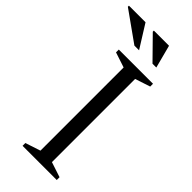

<svg xmlns="http://www.w3.org/2000/svg" viewBox="-348 -901 945 945"><g transform="rotate(45 124.0 -429.0)"><path d="M280.5 -19.5V0H42.5V-19.5L121.5 -45.5V-624.5L42.5 -650.5V-670H280.5V-650.5L201.5 -624.5V-45.5ZM115.5 -738H83L-75 -850.5V-858H40.5ZM235.5 -738H209L98.5 -850.5V-858H204Z"/></g></svg>

Font: Newsreader 16pt
Style: Regular
Weight: 400
Designer: Hugues Gentile
Foundry: Production Type
Version: Version 1.003